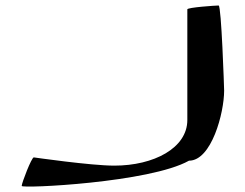

<svg xmlns="http://www.w3.org/2000/svg" viewBox="-20 -723 892 699"><path d="M59 -46C59 -36 526 -58 668 -138C750 -138 796 -312 796 -393C796 -400 786 -703 776 -703C766 -703 662 -696 662 -689V-286C662 -184 540 -120 396 -120C311 -120 103 -150 103 -150C95 -150 59 -57 59 -46Z"/></svg>

Font: Ampere
Style: UltExt
Weight: 400
Version: Version 1